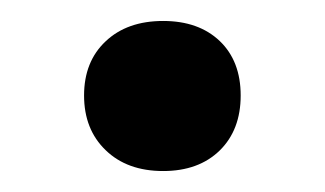

<svg xmlns="http://www.w3.org/2000/svg" viewBox="-20 -155 313 185"><path d="M137.2 -134.8Q171.4 -134.8 191.7 -115.5Q211.9 -96.2 211.9 -63Q211.9 -29.8 191.7 -10Q171.4 9.8 137.2 9.8Q102.5 9.8 81.8 -10.3Q61 -30.3 61 -63Q61 -95.7 81.8 -115.2Q102.5 -134.8 137.2 -134.8Z"/></svg>

Font: Work Sans Medium
Style: Regular
Weight: 500
Designer: Wei Huang
Foundry: Wei Huang
Version: Version 2.012